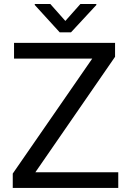

<svg xmlns="http://www.w3.org/2000/svg" viewBox="-20 -921 639 941"><path d="M559.6 -76.7V0H42.5V-70.3L432.1 -633.8H48.8V-710.9H543.9V-642.6L153.3 -76.7ZM226.6 -901.4 300.3 -818.4 374 -901.4H452.1V-896.5L328.1 -762.7H272.5L150.4 -896.5V-901.4Z"/></svg>

Font: Vazirmatn UI FD
Style: Regular
Weight: 400
Designer: Saber Rastikerdar
Foundry: Saber Rastikerdar
Version: Version 33.003